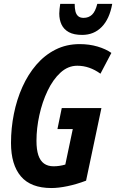

<svg xmlns="http://www.w3.org/2000/svg" viewBox="-20 -949 592 979"><path d="M242.2 9.8Q137.2 9.8 86.7 -49.6Q36.1 -108.9 36.1 -220.2Q36.1 -295.4 50.8 -368.4Q65.4 -441.4 94.2 -505.6Q123 -569.8 165.3 -618.9Q207.5 -668 262.9 -696Q318.4 -724.1 386.2 -724.1Q435.1 -724.1 477.3 -711.7Q519.5 -699.2 547.9 -679.2L492.2 -573.2Q464.4 -593.3 435.1 -603.5Q405.8 -613.8 374 -613.8Q326.7 -613.8 288.3 -578.6Q250 -543.5 222.7 -486.1Q195.3 -428.7 180.7 -361.8Q166 -294.9 166 -231Q166 -186.5 175.5 -157.7Q185.1 -128.9 204.6 -115Q224.1 -101.1 252.9 -101.1Q268.1 -101.1 283 -103.3Q297.9 -105.5 313 -109.9L351.1 -291H272.9L294.9 -397.9H497.1L418.9 -27.8Q370.1 -9.3 324.2 0.2Q278.3 9.8 242.2 9.8ZM398.9 -771Q356.9 -771 331.3 -784.9Q305.7 -798.8 293.9 -823.5Q282.2 -848.1 282.2 -879.9Q282.2 -891.1 283.7 -903.8Q285.2 -916.5 287.1 -929.2H360.8Q360.8 -906.7 364.7 -890.9Q368.7 -875 378.7 -866.5Q388.7 -857.9 406.2 -857.9Q432.1 -857.9 449.2 -874Q466.3 -890.1 476.1 -929.2H552.2Q538.6 -852.5 498.8 -811.8Q459 -771 398.9 -771Z"/></svg>

Font: Open Sans Condensed
Style: Italic
Weight: 400
Width: 3
Italic angle: -12°
Designer: Monotype Design Team
Foundry: Monotype Imaging Inc.
Version: Version 3.000